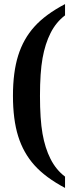

<svg xmlns="http://www.w3.org/2000/svg" viewBox="-20 -714 373 947"><path d="M177.2 -241.2Q177.2 -125.5 189.7 -54.7Q202.1 16.1 229.2 69.8Q256.3 123.5 300.8 157.2V212.9Q204.1 161.6 149.7 100.8Q95.2 40 69.6 -42.2Q43.9 -124.5 43.9 -241.7Q43.9 -357.9 69.6 -439.9Q95.2 -522 149.7 -582.5Q204.1 -643.1 300.8 -693.8V-638.2Q256.3 -604.5 229.5 -551.3Q202.6 -498 189.9 -427.2Q177.2 -356.4 177.2 -241.2Z"/></svg>

Font: Liberation Serif
Style: Bold
Weight: 700
Designer: Steve Matteson
Foundry: Ascender Corporation
Version: Version 2.1.5